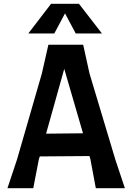

<svg xmlns="http://www.w3.org/2000/svg" viewBox="-20 -984 692 1004"><path d="M633 0H481L453 -150L448 -168L188 -166L183 -150L154 0H19L69 -150L199 -600L233 -750H415L448 -600L583 -150ZM414 -287 316 -624 221 -285ZM376 -809 320 -914 264 -809H128L247 -964H393L513 -809Z"/></svg>

Font: Farro Medium
Style: Regular
Weight: 500
Designer: Aceler Chua
Foundry: Grayscale Limited
Version: Version 1.101